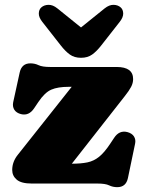

<svg xmlns="http://www.w3.org/2000/svg" viewBox="-20 -759 598 794"><path d="M496.5 -362 277 -82Q315 -82 341.5 -87.5Q368 -93 390 -110.8Q412 -128.5 436 -165L452 -189Q473 -221 506 -213Q525.5 -208 534 -194.8Q542.5 -181.5 538.5 -164L509 -22.5Q501 15 465 15Q446.5 15 431.2 7.5Q416 0 382 0H111Q68 0 49.2 -16Q30.5 -32 30.5 -56Q30.5 -90.5 54.5 -120L276.5 -400H264.5Q219 -400 192 -388.2Q165 -376.5 138.5 -337L121 -311Q99.5 -279 67 -287Q47.5 -292 39.2 -305.2Q31 -318.5 34.5 -336L61.5 -459.5Q70 -497 105.5 -497Q124 -497 139.5 -489.5Q155 -482 188.5 -482H462.5Q530.5 -482 530.5 -432Q530.5 -415.5 522.2 -399.8Q514 -384 496.5 -362ZM399 -571.5Q380 -547 361.2 -533.5Q342.5 -520 315 -520Q287.5 -520 268.8 -533.5Q250 -547 231 -571.5L155 -668.5Q140 -687.5 140.5 -703.5Q141 -719.5 150.5 -728Q162 -738.5 180.2 -739Q198.5 -739.5 217 -724.5L315 -645.5L413 -724.5Q432 -739.5 450 -739Q468 -738.5 479.5 -728Q489 -719.5 489.5 -703.5Q490 -687.5 475 -668.5Z"/></svg>

Font: Fraunces 9pt SuperSoft Black
Style: Regular
Weight: 900
Version: Version 1.000;[b76b70a41]